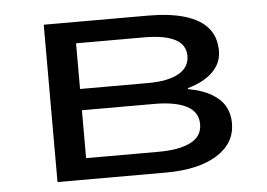

<svg xmlns="http://www.w3.org/2000/svg" viewBox="-42 -550 837 603"><g transform="rotate(-5 376.5 -248.0)"><path d="M116 0V-496H444Q514 -496 561.5 -481.5Q609 -467 633 -438.5Q657 -410 657 -366Q657 -328 628.5 -300Q600 -272 549 -258L550 -255Q594 -247 622.5 -230.5Q651 -214 664.5 -190.5Q678 -167 678 -137Q678 -73 619 -36.5Q560 0 457 0ZM212 -67H440Q506 -67 542 -85.5Q578 -104 578 -142Q578 -181 542 -199.5Q506 -218 440 -218H212ZM212 -285H426Q489 -285 523 -304Q557 -323 557 -359Q557 -395 523.5 -412Q490 -429 426 -429H212Z"/></g></svg>

Font: Nunito Sans 7pt Expanded
Style: Regular
Weight: 400
Width: 7
Designer: Vernon Adams
Foundry: Vernon Adams
Version: Version 3.101;gftools[0.9.27]